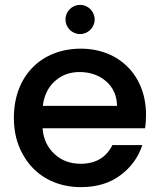

<svg xmlns="http://www.w3.org/2000/svg" viewBox="-20 -760 657 789"><path d="M73 -127C120 -40 207 9 312 9C377 9 431 -7 475 -40C518 -72 548 -113 565 -164H442C417 -113 373 -87 312 -87C269 -87 233 -100 204 -127C175 -154 158 -189 155 -233H576C579 -250 580 -268 580 -289C580 -450 469 -560 312 -560C149 -560 37 -447 37 -276C37 -219 49 -170 73 -127ZM206 -427C234 -452 268 -464 307 -464C350 -464 387 -451 416 -426C445 -401 460 -367 461 -325H156C161 -368 178 -402 206 -427ZM249 -680C249 -647 276 -620 309 -620C342 -620 369 -647 369 -680C369 -713 342 -740 309 -740C276 -740 249 -713 249 -680Z"/></svg>

Font: Poppins Medium
Style: Regular
Weight: 500
Designer: Ninad Kale (Devanagari), Jonny Pinhorn (Latin)
Foundry: Indian Type Foundry
Version: 4.004